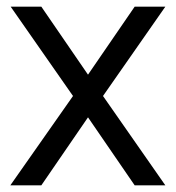

<svg xmlns="http://www.w3.org/2000/svg" viewBox="-20 -556 527 576"><path d="M199 -268 12 -536H104L244 -332L384 -536H476L289 -268L476 0H384L244 -204L104 0H11Z"/></svg>

Font: Evergrow Sans 
Style: Regular
Weight: 400
Foundry: 10Web
Version: Version 1.000